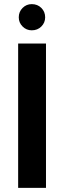

<svg xmlns="http://www.w3.org/2000/svg" viewBox="-20 -911 310 931"><path d="M68 0V-700H203V0ZM134 -764Q108 -764 89.5 -782.5Q71 -801 71 -827Q71 -854 89.5 -872.5Q108 -891 134 -891Q162 -891 180.5 -872.5Q199 -854 199 -827Q199 -801 180.5 -782.5Q162 -764 134 -764Z"/></svg>

Font: DM Sans 20pt
Style: Bold
Weight: 700
Version: Version 4.004;gftools[0.9.30]